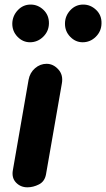

<svg xmlns="http://www.w3.org/2000/svg" viewBox="-20 -800 454 820"><path d="M97 0Q68 0 48.5 -20.2Q29 -40.5 35 -73.5L102 -459Q107.5 -489.5 129.5 -508.5Q151.5 -527.5 179 -527.5Q207.5 -527.5 229.2 -503.5Q251 -479.5 244 -442.5L176.5 -55.5Q171 -25 146.5 -12.5Q122 0 97 0ZM333 -619.5Q302.5 -619.5 279.8 -643Q257 -666.5 257.5 -700Q258 -732.5 280.5 -756.5Q303 -780.5 335.5 -780.5Q366.5 -780.5 390.5 -757.8Q414.5 -735 413.5 -700Q413 -666.5 389.2 -643Q365.5 -619.5 333 -619.5ZM108 -619.5Q77.5 -619.5 54.8 -643Q32 -666.5 32.5 -700Q33.5 -732.5 56 -756.5Q78.5 -780.5 111 -780.5Q142 -780.5 165.8 -757.8Q189.5 -735 189 -700Q188.5 -666.5 164.5 -643Q140.5 -619.5 108 -619.5Z"/></svg>

Font: Edu QLD Hand
Style: Regular
Weight: 400
Designer: Tina and Corey Anderson, Eben Sorkin
Foundry: Sorkin Type Co.
Version: Version 2.000